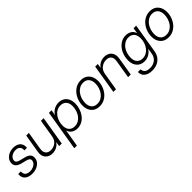

<svg xmlns="http://www.w3.org/2000/svg" viewBox="259 -1767 3219 3219"><g transform="rotate(-45 1868.0 -158.0)"><path d="M195.3 10.3Q116.2 10.3 67.9 -26.1Q19.5 -62.5 19.5 -132.3Q19.5 -137.7 19.8 -143.1Q20 -148.4 20.5 -154.3H82.5Q78.1 -101.1 107.4 -73Q136.7 -44.9 194.8 -44.9Q235.4 -44.9 270 -59.1Q304.7 -73.2 325.9 -98.4Q347.2 -123.5 347.2 -156.7Q347.2 -182.6 327.1 -197Q307.1 -211.4 272 -220.2L189.9 -240.2Q129.9 -254.9 98.6 -283.7Q67.4 -312.5 67.4 -357.9Q67.4 -408.7 95.7 -446.3Q124 -483.9 170.9 -504.9Q217.8 -525.9 272.5 -525.9Q347.2 -525.9 391.8 -488.8Q436.5 -451.7 436.5 -385.7Q436.5 -375.5 435.1 -361.3H373.5Q379.9 -414.1 352.3 -442.4Q324.7 -470.7 272 -470.7Q232.4 -470.7 200.2 -456.3Q168 -441.9 148.9 -417Q129.9 -392.1 129.9 -361.3Q129.9 -335 149.9 -319.6Q169.9 -304.2 208 -294.9L290 -274.9Q349.6 -260.3 379.9 -233.2Q410.2 -206.1 410.2 -162.1Q410.2 -108.4 380.4 -69.8Q350.6 -31.2 301.5 -10.5Q252.4 10.3 195.3 10.3Z M675.8 9.3Q622.6 9.3 583 -13.7Q543.5 -36.6 525.1 -81.3Q506.8 -126 517.6 -189.9L571.8 -515.6H634.3L581.1 -193.8Q569.8 -124.5 600.6 -86.9Q631.3 -49.3 694.8 -49.3Q757.8 -49.3 807.6 -87.9Q857.4 -126.5 869.6 -202.6L921.4 -515.6H984.4L898.9 0H837.4L851.1 -82Q817.4 -35.6 772.2 -13.2Q727.1 9.3 675.8 9.3Z M991.2 204.1 1110.4 -515.6H1171.9L1156.2 -419.4H1156.7Q1185.5 -469.7 1237.1 -497.3Q1288.6 -524.9 1345.2 -524.9Q1432.6 -524.9 1483.4 -467.8Q1534.2 -410.6 1534.2 -315.9Q1534.2 -255.4 1515.4 -197.5Q1496.6 -139.6 1461.4 -92.8Q1426.3 -45.9 1376.5 -18.3Q1326.7 9.3 1264.6 9.3Q1205.6 9.3 1163.3 -20Q1121.1 -49.3 1105 -100.6H1104.5L1053.7 204.1ZM1257.8 -48.3Q1307.6 -48.3 1347.4 -71Q1387.2 -93.8 1414.8 -132.1Q1442.4 -170.4 1457 -218Q1471.7 -265.6 1471.7 -315.4Q1471.7 -389.2 1434.3 -428.5Q1397 -467.8 1335.4 -467.8Q1284.7 -467.8 1244.6 -444.8Q1204.6 -421.9 1177 -383.3Q1149.4 -344.7 1135 -297.4Q1120.6 -250 1120.6 -201.7Q1120.6 -129.9 1156.7 -89.1Q1192.9 -48.3 1257.8 -48.3Z M1792 10.3Q1699.7 10.3 1646.7 -48.6Q1593.8 -107.4 1593.8 -202.1Q1593.8 -263.7 1613.8 -321.5Q1633.8 -379.4 1670.9 -425.5Q1708 -471.7 1759.5 -498.8Q1811 -525.9 1874 -525.9Q1966.3 -525.9 2019.3 -466.8Q2072.3 -407.7 2072.3 -312.5Q2072.3 -250.5 2052.2 -192.9Q2032.2 -135.3 1995.1 -89.4Q1958 -43.5 1906.5 -16.6Q1855 10.3 1792 10.3ZM1793.9 -47.4Q1844.2 -47.4 1884.3 -70.1Q1924.3 -92.8 1952.4 -131.3Q1980.5 -169.9 1995.1 -217.3Q2009.8 -264.6 2009.8 -313.5Q2009.8 -385.3 1974.1 -426.8Q1938.5 -468.3 1872.6 -468.3Q1822.8 -468.3 1783 -445.6Q1743.2 -422.9 1714.8 -384.5Q1686.5 -346.2 1671.4 -298.6Q1656.2 -251 1656.2 -200.7Q1656.2 -129.9 1691.9 -88.6Q1727.5 -47.4 1793.9 -47.4Z M2235.8 -311 2184.6 0H2122.1L2207 -515.6H2268.6L2255.4 -436Q2289.1 -481.9 2333.3 -503.4Q2377.4 -524.9 2427.7 -524.9Q2481.9 -524.9 2522 -501.2Q2562 -477.5 2580.3 -432.6Q2598.6 -387.7 2587.9 -323.2L2534.7 0H2471.7L2525.4 -323.7Q2536.6 -393.6 2506.8 -429.9Q2477.1 -466.3 2415.5 -466.3Q2351.1 -466.3 2299.8 -426.5Q2248.5 -386.7 2235.8 -311Z M2840.3 210Q2751.5 210 2699.5 169.9Q2647.5 129.9 2648.4 54.7H2711.4Q2719.2 153.8 2841.3 153.8Q2919.4 153.8 2970 111.8Q3020.5 69.8 3031.7 -2L3046.4 -97.7H3045.9Q3013.2 -47.4 2964.6 -19Q2916 9.3 2858.4 9.3Q2771 9.3 2720.2 -47.6Q2669.4 -104.5 2669.4 -199.2Q2669.4 -260.3 2688.2 -318.4Q2707 -376.5 2742.4 -423.1Q2777.8 -469.7 2827.4 -497.3Q2877 -524.9 2939 -524.9Q2998.5 -524.9 3042 -496.3Q3085.4 -467.8 3100.1 -415.5H3100.6L3116.7 -515.6H3178.2L3092.8 2.4Q3081.1 74.2 3044.7 120.1Q3008.3 166 2955.3 188Q2902.3 210 2840.3 210ZM2868.2 -48.3Q2918.5 -48.3 2958 -70.8Q2997.6 -93.3 3025.6 -131.6Q3053.7 -169.9 3068.4 -217.3Q3083 -264.6 3083 -314Q3083 -385.7 3046.9 -426.8Q3010.7 -467.8 2945.8 -467.8Q2896.5 -467.8 2856.9 -445.1Q2817.4 -422.4 2789.6 -384.3Q2761.7 -346.2 2747.1 -298.3Q2732.4 -250.5 2732.4 -199.7Q2732.4 -126.5 2769.3 -87.4Q2806.2 -48.3 2868.2 -48.3Z M3426.8 10.3Q3334.5 10.3 3281.5 -48.6Q3228.5 -107.4 3228.5 -202.1Q3228.5 -263.7 3248.5 -321.5Q3268.6 -379.4 3305.7 -425.5Q3342.8 -471.7 3394.3 -498.8Q3445.8 -525.9 3508.8 -525.9Q3601.1 -525.9 3654.1 -466.8Q3707 -407.7 3707 -312.5Q3707 -250.5 3687 -192.9Q3667 -135.3 3629.9 -89.4Q3592.8 -43.5 3541.3 -16.6Q3489.7 10.3 3426.8 10.3ZM3428.7 -47.4Q3479 -47.4 3519 -70.1Q3559.1 -92.8 3587.2 -131.3Q3615.2 -169.9 3629.9 -217.3Q3644.5 -264.6 3644.5 -313.5Q3644.5 -385.3 3608.9 -426.8Q3573.2 -468.3 3507.3 -468.3Q3457.5 -468.3 3417.7 -445.6Q3377.9 -422.9 3349.6 -384.5Q3321.3 -346.2 3306.2 -298.6Q3291 -251 3291 -200.7Q3291 -129.9 3326.7 -88.6Q3362.3 -47.4 3428.7 -47.4Z"/></g></svg>

Font: Inter Display Light
Style: Italic
Weight: 300
Italic angle: -9.39999°
Designer: Rasmus Andersson
Foundry: rsms
Version: Version 4.000;git-a52131595